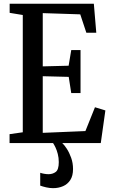

<svg xmlns="http://www.w3.org/2000/svg" viewBox="-20 -763 601 1024"><path d="M101.5 -57.5V-683L31.5 -694.5V-743H480.5L493.5 -588.5H440.5L408 -686.5L208 -693V-409L346 -412.5L360 -496H409.5V-266.5H360L346.5 -353L208 -356.5V-54.5L435.5 -64L486.5 -191L542 -174L517.5 0H31V-47.5ZM263 240.5Q245 240.5 226.5 236.2Q208 232 194.5 227V158.5Q204.5 162 216.5 164Q228.5 166 239 166Q261 166 277.2 154Q293.5 142 293.5 101.5Q293.5 78.5 288.2 58.2Q283 38 275.8 23Q268.5 8 263 0H284H312Q322.5 9.5 336 30Q349.5 50.5 359.5 78.5Q369.5 106.5 369.5 138.5Q369.5 174.5 355 197Q340.5 219.5 316.2 230Q292 240.5 263 240.5Z"/></svg>

Font: Merriweather 24pt SemiCondensed
Style: Regular
Weight: 400
Width: 4
Designer: Eben Sorkin
Foundry: Eben Sorkin
Version: Version 2.100